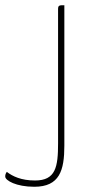

<svg xmlns="http://www.w3.org/2000/svg" viewBox="-145 -520 344 734"><path d="M101 -500C82 -500 77 -500 77 -485V28C77 118 68 170 -11 170C-64 170 -97 154 -119 137C-124 144 -125 149 -125 155C-125 170 -83 194 -14 194C83 194 101 131 101 37Z"/></svg>

Font: Yanone Kaffeesatz Extra Light
Style: Regular
Weight: 200
Designer: Yanone (Cyrillic: Daniel Pouzeot & Huerta Tipografica)
Foundry: Yanone
Version: Version 1.100;PS 001.100;hotconv 1.0.70;makeotf.lib2.5.58329